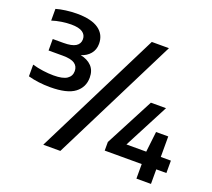

<svg xmlns="http://www.w3.org/2000/svg" viewBox="-143 -1002 1392 1258"><g transform="rotate(20 553.0 -373.0)"><path d="M187 -301.5Q104 -301.5 33 -321V-402.5Q69.5 -392 108.2 -386.8Q147 -381.5 181.5 -381.5Q246.5 -381.5 275 -401Q303.5 -420.5 303.5 -455.5Q303.5 -488.5 278.5 -506.2Q253.5 -524 195.5 -524H96V-604H170.5Q229 -604 255.8 -621Q282.5 -638 282.5 -670Q282.5 -700.5 257.2 -717.8Q232 -735 177.5 -735Q147 -735 111.2 -729.5Q75.5 -724 45 -714V-795.5Q73 -804 112.2 -809.2Q151.5 -814.5 188.5 -814.5Q291 -814.5 341.5 -778.5Q392 -742.5 392 -678Q392 -637 368.2 -608.2Q344.5 -579.5 304.5 -567.5Q354 -557.5 382.2 -528Q410.5 -498.5 410.5 -449Q410.5 -381.5 357.8 -341.5Q305 -301.5 187 -301.5ZM274.5 68 712.5 -808H832L393.5 68ZM666 -33.5V-93.5L843 -432H948.5L786 -120H924L940.5 -263H1025.5V-120H1096V-33.5H1025.5V68H924V-33.5Z"/></g></svg>

Font: Encode Sans Exp SmBold
Style: Regular
Weight: 600
Width: 7
Designer: Multiple Designers
Foundry: Impallari Type
Version: Version 3.002; ttfautohint (v1.8.3) -l 8 -r 50 -G 200 -x 14 